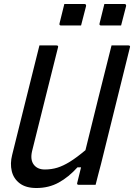

<svg xmlns="http://www.w3.org/2000/svg" viewBox="-20 -928 673 964"><path d="M163 16Q110 16 79 -7.5Q48 -31 39 -69Q30 -107 41 -150Q69 -263 97 -375.5Q125 -488 153 -600Q159 -625 165.5 -650Q172 -675 178 -700H263Q275 -700 271 -689Q238 -559 206 -429.5Q174 -300 141 -169Q131 -126 149.5 -101.5Q168 -77 205 -77Q238 -77 267.5 -86Q297 -95 331 -116Q365 -137 409 -174Q441 -305 474 -437Q507 -569 540 -700H624Q636 -700 632 -689Q596 -543 559.5 -396.5Q523 -250 487 -104Q480 -77 473 -51Q466 -25 460 0H376Q364 0 368 -11Q377 -48 387 -88H369Q325 -39 275 -11.5Q225 16 163 16ZM303 -908H403Q414 -908 412 -897L387 -800H287Q276 -800 279 -811ZM504 -908H604Q615 -908 613 -897L588 -800H488Q477 -800 480 -811Z"/></svg>

Font: Recursive Mn Lnr St
Style: Italic
Weight: 400
Italic angle: -15°
Monospace: yes
Version: Version 1.079;hotconv 1.0.112;makeotfexe 2.5.65598; ttfautoh